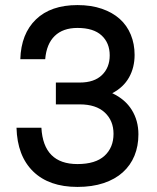

<svg xmlns="http://www.w3.org/2000/svg" viewBox="-20 -728 620 756"><path d="M285 8Q173 8 110.5 -53Q48 -114 45 -225H143Q151 -82 285 -82Q356 -82 391.5 -114.5Q427 -147 427 -201Q427 -253 392.5 -285Q358 -317 294 -317H200V-403H294Q351 -403 381.5 -432.5Q412 -462 412 -510Q412 -559 380 -588.5Q348 -618 285 -618Q228 -618 195.5 -586.5Q163 -555 158 -495H60Q63 -595 121.5 -651.5Q180 -708 285 -708Q339 -708 381 -693.5Q423 -679 451.5 -653.5Q480 -628 495 -591.5Q510 -555 510 -512Q510 -462 488 -423Q466 -384 422 -361Q473 -337 499 -295Q525 -253 525 -199Q525 -153 509.5 -115Q494 -77 463.5 -49.5Q433 -22 388 -7Q343 8 285 8Z"/></svg>

Font: Retni Sans Medium
Style: Regular
Weight: 500
Designer: Vitaly Kuzmin
Foundry: ParaType Ltd.
Version: Version 1.00;March 2, 2019;FontCreator 11.5.0.2425 64-bit; t